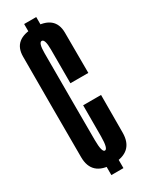

<svg xmlns="http://www.w3.org/2000/svg" viewBox="-182 -709 572 743"><g transform="rotate(-30 104.0 -337.5)"><path d="M76.5 -626.5H130.5V-675H76.5ZM76.5 0H130.5V-50H76.5ZM102.5 -34.5Q196 -34.5 196.5 -120Q197 -205.5 197 -288.5H117Q117 -204.5 116.8 -149.5Q116.5 -94.5 102.5 -94.5Q89 -94.5 88.8 -149.2Q88.5 -204 88.5 -338Q88.5 -491.5 88.5 -538Q88.5 -584.5 102.5 -584.5Q117 -584.5 117 -538.2Q117 -492 117 -387H197Q197 -490.5 196.5 -567.5Q196 -644.5 102.5 -644.5Q10 -644.5 9.8 -568Q9.5 -491.5 9.5 -338Q9.5 -202.5 9.8 -118.5Q10 -34.5 102.5 -34.5Z"/></g></svg>

Font: Anybody UltraCondensed
Style: Regular
Weight: 400
Width: 1
Version: Version 1.113;gftools[0.9.25]